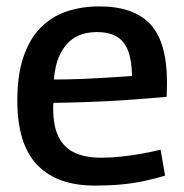

<svg xmlns="http://www.w3.org/2000/svg" viewBox="-20 -569 574 599"><path d="M277 10Q218 10 173.5 -5.5Q129 -21 97.5 -53Q66 -85 50 -135.5Q34 -186 34 -255Q34 -336 53.5 -392.5Q73 -449 107.5 -483.5Q142 -518 188.5 -533.5Q235 -549 290 -549Q398 -549 449.5 -493Q501 -437 501 -311Q501 -304 500.5 -291.5Q500 -279 500 -267Q477 -265 441.5 -262Q406 -259 360 -256Q314 -253 260 -251Q206 -249 147 -248Q146 -244 146 -239.5Q146 -235 146 -230Q146 -175 163 -141.5Q180 -108 213 -92.5Q246 -77 296 -77Q326 -77 358.5 -80.5Q391 -84 422 -89.5Q453 -95 481 -102L495 -21Q465 -12 430.5 -4.5Q396 3 358 6.5Q320 10 277 10ZM148 -321Q190 -321 228.5 -322.5Q267 -324 300 -326Q333 -328 356.5 -329.5Q380 -331 392 -332Q391 -382 379 -412Q367 -442 343 -455.5Q319 -469 282 -469Q259 -469 237 -462.5Q215 -456 196.5 -439.5Q178 -423 165 -394.5Q152 -366 148 -321Z"/></svg>

Font: Georama ExtraCondensed Thin Medium
Style: Regular
Weight: 500
Version: Version 1.001